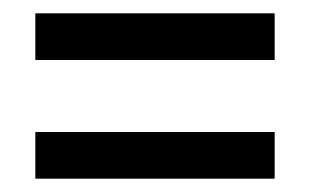

<svg xmlns="http://www.w3.org/2000/svg" viewBox="-20 -501 465 288"><path d="M33 -411V-481H392V-411ZM33 -233V-303H392V-233Z"/></svg>

Font: Noto Serif Khmer ExtraCondensed ExtraBold
Style: Regular
Weight: 800
Width: 2
Designer: Danh Hong and the Monotype Design Team
Foundry: Monotype Imaging Inc.
Version: Version 2.004; ttfautohint (v1.8.4.7-5d5b)